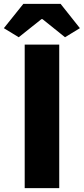

<svg xmlns="http://www.w3.org/2000/svg" viewBox="-42 -975 434 995"><path d="M86 -744H265V0H86ZM79 -955H272L372 -829L295 -782L178 -876H173L55 -782L-22 -829Z"/></svg>

Font: KaiGen Gothic KR Heavy
Style: Heavy
Weight: 900
Designer: Ryoko NISHIZUKA  (kana & ideographs); Paul D. Hunt (Latin, Greek & Cyrillic); Wenlong ZHANG  (bopomofo); Sandoll Communi
Foundry: Adobe Systems Incorporated
Version: Version 1.002 March 28, 2018